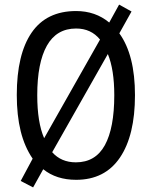

<svg xmlns="http://www.w3.org/2000/svg" viewBox="-20 -772 659 835"><path d="M567 -358Q567 -183 501.5 -86.5Q436 10 311 10Q225 10 168 -36L124 43L70 15L122 -82Q87 -133 70 -201.5Q53 -270 53 -359Q53 -536 117.5 -630Q182 -724 311 -724Q395 -724 455 -674L498 -752L552 -722L499 -627Q567 -533 567 -358ZM142 -358Q142 -240 172 -171L415 -600Q376 -648 311 -648Q226 -648 184 -573.5Q142 -499 142 -358ZM477 -358Q477 -469 449 -537L207 -110Q246 -66 310 -66Q395 -66 436 -140.5Q477 -215 477 -358Z"/></svg>

Font: Noto Sans Bengali UI Condensed
Style: Regular
Weight: 400
Width: 3
Designer: Jelle Bosma - Monotype Design Team
Foundry: Monotype Imaging Inc.
Version: Version 2.003; ttfautohint (v1.8.4.7-5d5b)